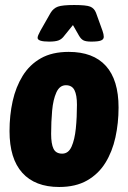

<svg xmlns="http://www.w3.org/2000/svg" viewBox="-20 -738 510 766"><path d="M216 8Q120 8 69 -48.5Q18 -105 18 -215Q18 -278 30.5 -334.5Q43 -391 70.5 -435.5Q98 -480 143 -505.5Q188 -531 254 -531Q352 -531 402.5 -475Q453 -419 453 -309Q453 -247 440.5 -190Q428 -133 400.5 -88.5Q373 -44 327.5 -18Q282 8 216 8ZM228 -125Q253 -125 265.5 -153Q278 -181 282.5 -225.5Q287 -270 287 -320Q287 -359 277 -378.5Q267 -398 243 -398Q218 -398 205 -369.5Q192 -341 188 -296.5Q184 -252 184 -204Q184 -164 193.5 -144.5Q203 -125 228 -125ZM176 -572Q130 -572 130 -587Q130 -595 141 -615L182 -687Q193 -705 211 -711.5Q229 -718 276 -718Q324 -718 340 -711.5Q356 -705 363 -687L389 -615Q394 -601 394 -591Q394 -581 383 -576.5Q372 -572 344 -572Q323 -572 313 -577Q303 -582 295 -596L271 -638L237 -596Q227 -582 214 -577Q201 -572 176 -572Z"/></svg>

Font: Asap Condensed Condensed ExtraBold
Style: Italic
Weight: 800
Width: 3
Italic angle: -6°
Designer: Pablo Cosgaya
Foundry: Omnibus-Type
Version: Version 3.001; ttfautohint (v1.8.4.7-5d5b)